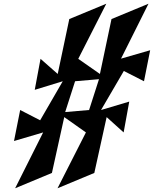

<svg xmlns="http://www.w3.org/2000/svg" viewBox="-20 -927 824 1028"><path d="M55 -172 211 -218 61 81 258 -1 324 -300 440 -218 288 81 485 -1 551 -300 642 -218 672 -383 521 -338 643 -547 751 -492 784 -658 628 -613 775 -907 577 -825 515 -531 399 -612 549 -907 351 -825 289 -531 197 -612 166 -446 316 -492 195 -283 88 -338ZM329 -327 382 -492 510 -503 457 -338Z"/></svg>

Font: Chaingun
Style: Ita
Weight: 400
Version: Version 0.91